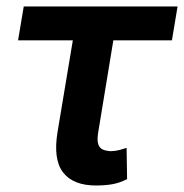

<svg xmlns="http://www.w3.org/2000/svg" viewBox="-20 -566 571 596"><path d="M531.2 -545.9 513.7 -440.9H36.1L53.7 -545.9ZM223.6 -545.9H349.1L284.7 -154.3Q280.8 -129.9 285.2 -117.7Q289.6 -105.5 300.3 -101.3Q311 -97.2 324.2 -96.7Q339.4 -97.2 350.6 -100.3Q361.8 -103.5 373 -106.9L374.5 -9.8Q349.6 2.4 327.4 6.1Q305.2 9.8 277.8 9.8Q207.5 9.8 176 -30.5Q144.5 -70.8 158.7 -156.7Z"/></svg>

Font: Inter Tight SemiBold
Style: Italic
Weight: 600
Italic angle: -9.39999°
Designer: Rasmus Andersson
Foundry: rsms
Version: Version 3.004